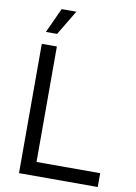

<svg xmlns="http://www.w3.org/2000/svg" viewBox="-100 -1002 756 1066"><g transform="rotate(10 277.5 -469.0)"><path d="M84 0V-729H169V-78H528V0ZM95 -798 159 -938H242L158 -798Z"/></g></svg>

Font: Mona Sans
Style: Regular
Weight: 400
Designer: Deni Anggara
Foundry: GitHub
Version: Version 2.000;Glyphs 3.2.3 (3260)